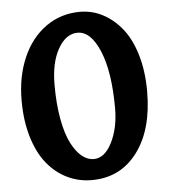

<svg xmlns="http://www.w3.org/2000/svg" viewBox="-48 -669 640 727"><g transform="rotate(-5 271.5 -305.5)"><path d="M33.2 -309.1Q33.2 -399.9 64.5 -471.7Q95.7 -543.5 152.6 -584Q209.5 -624.5 282.7 -624.5Q327.6 -624.5 367.9 -603.8Q408.2 -583 440.2 -543.9Q472.2 -504.9 491 -442.6Q509.8 -380.4 509.8 -302.7Q509.8 -156.7 445.3 -71.3Q380.9 14.2 272 14.2Q222.2 14.2 179 -6.8Q135.7 -27.8 103.3 -67.6Q70.8 -107.4 52 -169.4Q33.2 -231.4 33.2 -309.1ZM286.1 -64.5Q328.1 -64.5 355.7 -119.6Q383.3 -174.8 383.3 -249Q383.3 -386.7 350.1 -466.6Q316.9 -546.4 266.6 -546.4Q222.2 -546.4 192.4 -494.1Q162.6 -441.9 162.6 -356.9Q162.6 -283.7 173.3 -226.1Q184.1 -168.5 201.9 -134Q219.7 -99.6 241.2 -82Q262.7 -64.5 286.1 -64.5Z"/></g></svg>

Font: Cooper* SemiBold
Style: Regular
Weight: 600
Designer: Owen Earl
Foundry: indestructible type*
Version: Version 0.001